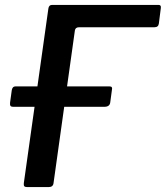

<svg xmlns="http://www.w3.org/2000/svg" viewBox="-20 -762 675 782"><path d="M177 -727Q179 -742 192 -742H626Q637 -742 635 -729L627 -666Q625 -651 609 -651H302Q287 -651 285 -638L198 -16Q196 0 178 0H91Q82 0 79 -3.5Q76 -7 77 -16ZM436 -397 429 -345Q427 -327 405 -327H35Q25 -327 22.5 -331Q20 -335 21 -344L28 -395Q31 -410 42 -410H427Q439 -410 436 -397Z"/></svg>

Font: Libre Franklin Medium
Style: Italic
Weight: 500
Italic angle: -8°
Designer: Pablo Impallari, Rodrigo Fuenzalida, Nhung Nguyen
Foundry: Impallari Type
Version: Version 3.000